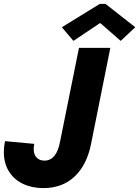

<svg xmlns="http://www.w3.org/2000/svg" viewBox="-21 -968 722 996"><path d="M-1 -179.2Q-1 -206.1 4.9 -235.8L156.7 -221.7Q153.8 -208 153.8 -195.3Q153.8 -167 168.7 -150.9Q183.6 -134.8 209.5 -134.8Q272 -134.8 290.5 -232.9L388.7 -719.7H551.3L451.2 -220.7Q429.2 -111.3 365.5 -51.8Q301.8 7.8 204.1 7.8Q145.5 7.8 99.1 -13.9Q52.7 -35.6 25.9 -77.9Q-1 -120.1 -1 -179.2ZM299.8 -826.7 496.6 -947.8H526.4L680.7 -826.7L605 -755.9L500.5 -847.2H496.1L359.9 -755.9Z"/></svg>

Font: Reddit Sans Chocolate ExBold
Style: Italic
Weight: 800
Italic angle: -11.25°
Designer: Stephen Hutchings
Version: Version 1.013